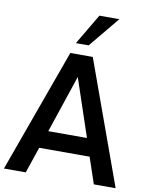

<svg xmlns="http://www.w3.org/2000/svg" viewBox="-114 -1075 889 1149"><g transform="rotate(10 330.5 -500.0)"><path d="M516.2 -1000 362.5 -813.8H285L395 -1000ZM537.5 0 483.8 -158.8H177.5L123.8 0H-8.8L262.5 -750H398.8L670 0ZM213.8 -266.2H448.8L331.2 -616.2Z"/></g></svg>

Font: Now Alt Medium
Style: Regular
Weight: 500
Designer: Alfredo Marco Pradil
Foundry: Alfredo Marco Pradil
Version: Version 1.002;PS 001.002;hotconv 1.0.88;makeotf.lib2.5.64775